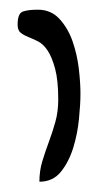

<svg xmlns="http://www.w3.org/2000/svg" viewBox="-20 -168 203 388"><path d="M97.7 33.2Q97.7 -5.9 91.3 -29.3Q85 -52.7 76.2 -65.9Q67.4 -79.1 56.6 -84.5Q45.9 -89.8 37.1 -93.3Q28.3 -96.7 22 -101.6Q15.6 -106.4 15.6 -118.2Q15.6 -140.6 25.9 -144.5Q36.1 -148.4 56.6 -148.4Q83 -148.4 100.1 -129.9Q117.2 -111.3 126.5 -85Q135.7 -58.6 139.2 -29.8Q142.6 -1 142.6 21.5Q142.6 42 139.6 72.3Q136.7 102.5 127.9 130.9Q119.1 159.2 103 179.2Q86.9 199.2 59.6 199.2Q59.6 177.7 65.4 158.2Q71.3 138.7 78.6 119.1Q85.9 99.6 91.8 78.6Q97.7 57.6 97.7 33.2Z"/></svg>

Font: Waiting for the Sunrise
Style: Regular
Weight: 300
Version: Version 1.001 2001